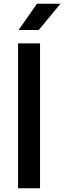

<svg xmlns="http://www.w3.org/2000/svg" viewBox="-20 -1011 345 1031"><path d="M77 0V-778H195V0ZM80 -850 178.5 -991H305L188 -850Z"/></svg>

Font: Spline Sans Medium
Style: Regular
Weight: 500
Designer: Eben Sorkin, Mirko Velimirovic
Foundry: Sorkin Type
Version: Version 1.000; ttfautohint (v1.8.3)